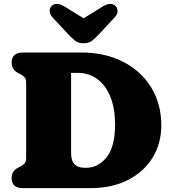

<svg xmlns="http://www.w3.org/2000/svg" viewBox="-20 -971 882 991"><path d="M40 -51Q40 -88 73 -105.5L89 -114Q100.5 -120 107.8 -128.8Q115 -137.5 115 -157V-543Q115 -562.5 107.8 -571.2Q100.5 -580 89 -586L73 -594.5Q40 -612 40 -649Q40 -672.5 54.2 -686.2Q68.5 -700 97.5 -700H398Q522.5 -700 615.8 -652Q709 -604 760.8 -519.2Q812.5 -434.5 812.5 -324Q812.5 -230.5 767.5 -157.2Q722.5 -84 640.2 -42Q558 0 446.5 0H97.5Q68 0 54 -13.8Q40 -27.5 40 -51ZM424 -105Q486.5 -105 530.2 -159.2Q574 -213.5 574 -329.5Q574 -409 550.8 -468.8Q527.5 -528.5 483.8 -561.8Q440 -595 378.5 -595H347V-181Q347 -140.5 365 -122.8Q383 -105 417.5 -105ZM495.5 -799Q474 -776 456.5 -761.8Q439 -747.5 411.5 -747.5Q384 -747.5 366.5 -761.8Q349 -776 327.5 -799L251.5 -881Q235 -899 236.2 -915.5Q237.5 -932 247 -940.5Q271.5 -963 313.5 -937L411.5 -876.5L509.5 -937Q551.5 -963 576 -940.5Q585.5 -932 586.8 -915.5Q588 -899 571.5 -881Z"/></svg>

Font: Fraunces 9pt SuperSoft Black
Style: Regular
Weight: 900
Version: Version 1.000;[b76b70a41]